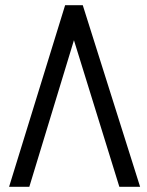

<svg xmlns="http://www.w3.org/2000/svg" viewBox="-20 -720 566 740"><path d="M520 0 299 -700H231L15 0H93L265 -565L440 0Z"/></svg>

Font: Advent Pro
Style: Medium
Weight: 500
Designer: Andreas Kalpakidis
Foundry: Andreas Kalpakidis
Version: Version 2.002 2008